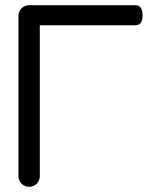

<svg xmlns="http://www.w3.org/2000/svg" viewBox="-20 -714 600 738"><path d="M528 -655C528 -681 519 -694 501 -694H95H92C69 -694 51 -676 51 -653V-37C51 -14 69 4 92 4C115 4 133 -14 133 -37V-617H501C519 -617 528 -630 528 -655Z"/></svg>

Font: GFS Decker
Style: Normal
Weight: 400
Foundry: George D. Matthiopoulos
Version: Version 1.000